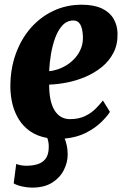

<svg xmlns="http://www.w3.org/2000/svg" viewBox="-20 -592 549 834"><path d="M119 223Q99.5 223 76.5 218Q53.5 213 39.5 204.5L50.5 120Q56.5 123 69 125.5Q81.5 128 93.5 128Q121 128 142.5 121.5Q164 115 177 98.8Q190 82.5 191.5 54.5Q192.5 38.5 190.5 27Q188.5 15.5 185.5 7.5Q141.5 -0.5 111 -21.8Q80.5 -43 61.8 -73.5Q43 -104 34.2 -139.8Q25.5 -175.5 25 -212.5Q24.5 -290.5 47.8 -356Q71 -421.5 113 -469.8Q155 -518 211.8 -544.8Q268.5 -571.5 334.5 -571.5Q388.5 -571.5 422.5 -555.2Q456.5 -539 473 -511Q489.5 -483 490.5 -448.5Q492 -400 473.2 -363.5Q454.5 -327 422.5 -301Q390.5 -275 351 -258.2Q311.5 -241.5 270.5 -233.5Q229.5 -225.5 193.5 -224.5Q193.5 -187 199.5 -159Q205.5 -131 217.2 -112.2Q229 -93.5 245.8 -84Q262.5 -74.5 283.5 -74.5Q321.5 -74.5 348.8 -87.5Q376 -100.5 395 -119.5Q414 -138.5 427 -155.5L457.5 -106Q445.5 -86.5 419.2 -61Q393 -35.5 353.5 -15.2Q314 5 261 10Q266.5 23.5 270.2 40.8Q274 58 274 79.5Q274 113.5 257.2 146.8Q240.5 180 206.2 201.5Q172 223 119 223ZM193.5 -283Q210.5 -284 230.8 -290.8Q251 -297.5 270.8 -310Q290.5 -322.5 306.8 -340.8Q323 -359 332.2 -382.8Q341.5 -406.5 340 -435.5Q338.5 -469 328.5 -486Q318.5 -503 299.5 -503Q271 -503 251.5 -482Q232 -461 219.8 -427.5Q207.5 -394 201.2 -355.8Q195 -317.5 193.5 -283Z"/></svg>

Font: Merriweather Light 18pt Black
Style: Italic
Weight: 900
Italic angle: -7.8°
Version: Version 2.101